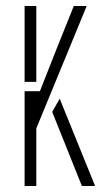

<svg xmlns="http://www.w3.org/2000/svg" viewBox="-20 -620 367 640"><path d="M62 0V-316H113L169 -458L226 -600H269L101 -192V0ZM62 -347V-600H101V-458V-347ZM154 -247 179 -291 297 0H253Z"/></svg>

Font: Big Shoulders Stencil Text SC Thin
Style: Regular
Weight: 100
Designer: Patric King
Foundry: XO Type Co
Version: Version 2.001